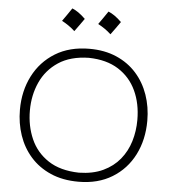

<svg xmlns="http://www.w3.org/2000/svg" viewBox="-63 -1021 965 1088"><g transform="rotate(5 420.0 -477.5)"><path d="M423.8 10.3Q333.5 10.3 265.1 -19.8Q196.8 -49.8 150.6 -102.1Q104.5 -154.3 81.3 -222.7Q58.1 -291 58.1 -367.7Q58.1 -474.1 101.8 -559.8Q145.5 -645.5 226.8 -695.6Q308.1 -745.6 421.4 -745.6Q507.8 -745.6 575.2 -716.3Q642.6 -687 688.7 -635.3Q734.9 -583.5 758.8 -514.9Q782.7 -446.3 782.7 -367.7Q782.7 -259.8 739.3 -174.1Q695.8 -88.4 615.2 -39.1Q534.7 10.3 423.8 10.3ZM421.9 -41Q502 -42.5 559.3 -69.6Q616.7 -96.7 653.8 -142.1Q690.9 -187.5 708.5 -245.6Q726.1 -303.7 726.1 -367.7Q726.1 -460.4 692.1 -533.4Q658.2 -606.4 590.6 -649.4Q522.9 -692.4 421.9 -694.3Q317.4 -692.4 249.3 -647.2Q181.2 -602.1 147.9 -528.6Q114.7 -455.1 114.7 -367.7Q114.7 -280.3 147 -206.8Q179.2 -133.3 247.3 -88.4Q315.4 -43.5 421.9 -41ZM509.8 -965.1Q525.9 -958.7 544.5 -946.1Q563 -933.4 585 -912Q572.1 -893.7 559 -875.2Q545.8 -856.6 531.8 -837.8Q515.2 -853.4 496.1 -866.6Q477 -879.7 457.7 -889.9Q471.1 -908.7 483.8 -927Q496.4 -945.3 509.8 -965.1ZM304.2 -965.1Q320.4 -958.7 338.9 -946.1Q357.4 -933.4 379.4 -912Q366.5 -893.7 353.4 -875.2Q340.2 -856.6 326.3 -837.8Q309.6 -853.4 290.5 -866.6Q271.5 -879.7 252.1 -889.9Q265.6 -908.7 278.2 -927Q290.8 -945.3 304.2 -965.1Z"/></g></svg>

Font: Pinar DS1 Light
Style: Regular
Weight: 300
Designer: Amin Abedi
Version: Version 3.000